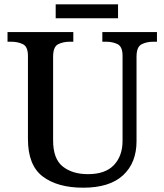

<svg xmlns="http://www.w3.org/2000/svg" viewBox="-20 -863 765 893"><path d="M367 10Q248 10 179 -42Q110 -94 110 -216V-603Q110 -646 86.5 -657.5Q63 -669 31 -669H15V-714H321V-669H306Q273 -669 250 -657Q227 -645 227 -599V-210Q227 -124 272 -88.5Q317 -53 389 -53Q470 -53 510 -95.5Q550 -138 550 -208V-603Q550 -646 527 -657.5Q504 -669 472 -669H456V-714H710V-669H694Q662 -669 638.5 -657Q615 -645 615 -599V-206Q615 -106 552.5 -48Q490 10 367 10ZM239 -778V-843H529V-778Z"/></svg>

Font: Noto Serif Sinhala Medium
Style: Regular
Weight: 500
Designer: Jelle Bosma - Monotype Design Team
Foundry: Monotype Imaging Inc.
Version: Version 2.007; ttfautohint (v1.8.4.7-5d5b)